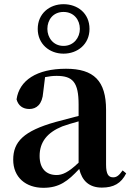

<svg xmlns="http://www.w3.org/2000/svg" viewBox="-20 -880 625 916"><path d="M283 -661C233 -661 206 -702 206 -742C206 -785 233 -823 283 -823C333 -823 361 -785 361 -742C361 -702 333 -661 283 -661ZM283 -624C350 -624 407 -669 407 -742C407 -817 350 -860 283 -860C216 -860 160 -815 160 -742C160 -670 216 -624 283 -624ZM466 15C522 15 558 -5 582 -53L565 -67C547 -41 535 -34 520 -34C498 -34 486 -48 486 -95V-356C486 -494 428 -552 295 -552C154 -552 72 -496 59 -406C67 -376 89 -360 120 -360C154 -360 182 -382 186 -439L195 -512C215 -516 232 -518 250 -518C327 -518 355 -488 355 -381V-327L245 -298C93 -255 43 -204 43 -118C43 -34 103 16 187 16C263 16 304 -16 358 -74C371 -18 405 15 466 15ZM355 -104C306 -57 277 -45 250 -45C201 -45 169 -75 169 -136C169 -203 206 -248 277 -277C297 -284 325 -293 355 -301Z"/></svg>

Font: Noto Serif CJK KR
Style: Bold
Weight: 700
Designer: Ryoko NISHIZUKA 西塚涼子 (kana & ideographs); Frank Grießhammer (Latin, Greek & Cyrillic); Wenlong ZHANG 张文龙 (bopomofo); San
Foundry: Adobe
Version: Version 2.001;hotconv 1.1.0;makeotfexe 2.6.0